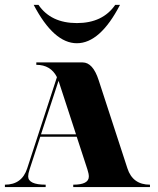

<svg xmlns="http://www.w3.org/2000/svg" viewBox="-20 -762 645 782"><path d="M117.2 -742.2H136.7Q187.5 -668 293 -668Q398.4 -668 449.2 -742.2H468.8Q387.7 -585.9 293 -585.9Q199.2 -585.9 117.2 -742.2ZM211.9 -447.8Q186.5 -498 127.9 -498V-507.8H316.4Q358.4 -507.8 381.8 -435.5L499 -76.2Q520.5 -9.8 590.8 -9.8V0H278.3V-9.8Q341.8 -9.8 341.8 -43Q341.8 -54.2 335.9 -72.3L292.5 -205.1H144L100.6 -72.3Q94.7 -54.2 94.7 -43.9Q94.7 -9.8 166 -9.8V0H0V-9.8Q69.3 -9.8 90.8 -76.2ZM289.6 -214.8 218.8 -431.6 218.3 -432.6 147 -214.8Z"/></svg>

Font: spinweradC
Style: Bold
Weight: 700
Width: 7
Version: Version 0.3